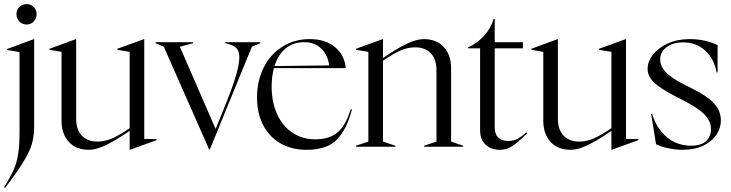

<svg xmlns="http://www.w3.org/2000/svg" viewBox="-20 -713 3553 933"><path d="M0 197 19 165Q41 127 52.5 97Q64 67 69.5 26.5Q75 -14 75 -79V-460L15 -470V-475L145 -523H146V-99Q146 -29 121 23.5Q96 76 44 147L5 200ZM60 -644Q60 -665 73.5 -679Q87 -693 109 -693Q130 -693 144 -679Q158 -665 158 -644Q158 -623 144 -608.5Q130 -594 109 -594Q88 -594 74 -608.5Q60 -623 60 -644Z M279 -127V-461L221 -471V-476L349 -523H350V-137Q350 -82 378 -53.5Q406 -25 453 -25Q490 -25 525 -40.5Q560 -56 610 -90V-461L550 -471V-476L680 -523H681V-38L741 -37V-32L611 15H610V-77Q543 -31 495 -8Q447 15 412 15Q350 15 314.5 -23.5Q279 -62 279 -127Z M776 -486 736 -503V-508H918V-503L854 -486L1028 -86L1083 -223Q1143 -372 1143 -434Q1143 -466 1128 -480Q1113 -494 1083 -501L1074 -503V-508H1244V-503L1204 -486L999 15H997Z M1229 -238Q1229 -321 1262 -386Q1295 -451 1353.5 -487Q1412 -523 1485 -523Q1561 -523 1608 -484Q1655 -445 1660 -382H1311Q1300 -340 1300 -293Q1300 -216 1327 -157.5Q1354 -99 1402 -67.5Q1450 -36 1512 -36Q1582 -36 1621.5 -70.5Q1661 -105 1684 -182L1690 -181Q1668 -91 1620 -38Q1572 15 1469 15Q1398 15 1343.5 -16Q1289 -47 1259 -104.5Q1229 -162 1229 -238ZM1580 -395Q1572 -448 1540 -478Q1508 -508 1457 -508Q1405 -508 1368 -477.5Q1331 -447 1314 -392Z M1710 -5 1770 -25V-461L1710 -471V-476L1840 -523H1841V-431Q1908 -477 1956 -500Q2004 -523 2039 -523Q2101 -523 2136.5 -484.5Q2172 -446 2172 -381V-25L2230 -5V0H2041V-5L2101 -25V-371Q2101 -426 2073 -454.5Q2045 -483 1998 -483Q1961 -483 1926 -467.5Q1891 -452 1841 -418V-25L1901 -5V0H1710Z M2313 -80V-478H2255V-483Q2297 -501 2331.5 -538.5Q2366 -576 2379 -621H2384V-508H2521V-478H2384V-93Q2384 -62 2400.5 -45Q2417 -28 2449 -28Q2475 -28 2494 -38Q2513 -48 2538 -70L2542 -66Q2498 -22 2470 -3.5Q2442 15 2410 15Q2366 15 2339.5 -10Q2313 -35 2313 -80Z M2620 -127V-461L2562 -471V-476L2690 -523H2691V-137Q2691 -82 2719 -53.5Q2747 -25 2794 -25Q2831 -25 2866 -40.5Q2901 -56 2951 -90V-461L2891 -471V-476L3021 -523H3022V-38L3082 -37V-32L2952 15H2951V-77Q2884 -31 2836 -8Q2788 15 2753 15Q2691 15 2655.5 -23.5Q2620 -62 2620 -127Z M3168 -12 3144 -159H3149Q3171 -88 3220.5 -46.5Q3270 -5 3340 -5Q3386 -5 3410.5 -27Q3435 -49 3435 -85Q3435 -123 3405 -155Q3375 -187 3299 -226L3264 -244Q3186 -284 3156.5 -314Q3127 -344 3127 -378Q3127 -414 3153 -447.5Q3179 -481 3225.5 -502Q3272 -523 3331 -523Q3405 -523 3467 -494V-361H3462Q3451 -426 3407.5 -466.5Q3364 -507 3300 -507Q3249 -507 3218.5 -483.5Q3188 -460 3188 -424Q3188 -391 3216 -361.5Q3244 -332 3309 -300L3341 -284Q3418 -246 3450.5 -210Q3483 -174 3483 -127Q3483 -91 3461.5 -58.5Q3440 -26 3398 -5.5Q3356 15 3297 15Q3260 15 3223.5 6.5Q3187 -2 3168 -12Z"/></svg>

Font: Nyght Serif Light
Style: Regular
Weight: 300
Designer: Maksym Kobuzan
Version: Version 0.410